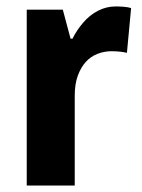

<svg xmlns="http://www.w3.org/2000/svg" viewBox="-20 -576 440 596"><path d="M339 -556Q351 -556 364 -555Q377 -554 387 -551L374 -412Q366 -414 353.5 -415.5Q341 -417 326 -417Q304 -417 283 -409Q262 -401 246.5 -384Q231 -367 221.5 -341Q212 -315 212 -279V0H63V-546H175L199 -456H205Q218 -482 238 -505.5Q258 -529 284 -542.5Q310 -556 339 -556Z"/></svg>

Font: Noto Sans Display SemiCondensed
Style: Regular
Weight: 400
Width: 4
Version: Version 2.003